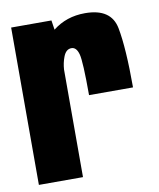

<svg xmlns="http://www.w3.org/2000/svg" viewBox="-72 -660 595 718"><g transform="rotate(-10 225.5 -301.0)"><path d="M261 -298Q261 -426 253.2 -454.2Q245.5 -482.5 226.5 -482.5Q205.5 -482.5 195.5 -455.5Q187 -433 185.5 -408.5V0H18V-597.5H171L176.5 -561.5Q228 -602.5 299 -602.5Q398.5 -602.5 413.2 -525Q428 -447.5 428 -298Z"/></g></svg>

Font: Anybody Condensed ExtraBold
Style: Regular
Weight: 800
Width: 3
Designer: Tyler Finck
Foundry: Etcetera Type Company
Version: Version 1.010; ttfautohint (v1.8.3) -l 8 -r 50 -G 200 -x 14 